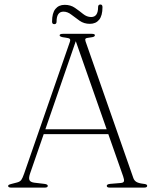

<svg xmlns="http://www.w3.org/2000/svg" viewBox="-20 -854 706 874"><path d="M197.5 -8Q197.5 0 183.5 0H31.5Q17 0 17 -7.5Q17 -10.5 20 -12.5Q23 -14.5 33 -17L58 -23.5Q71 -27 76.8 -34.8Q82.5 -42.5 90 -64L297.5 -662Q301.5 -672.5 297.8 -676.8Q294 -681 276.5 -683Q251.5 -685.5 251.5 -693Q251.5 -700 266 -700H398Q412 -700 412 -693.5Q412 -689.5 407.2 -687Q402.5 -684.5 388 -683Q372.5 -681.5 369.5 -678Q366.5 -674.5 369.5 -665.5L586.5 -45Q590.5 -32.5 600.5 -26.2Q610.5 -20 631 -17.5Q642.5 -16.5 646.2 -14.2Q650 -12 650 -8Q650 0 635.5 0H480Q466 0 466 -8Q466 -15.5 481.5 -17L529.5 -21Q542.5 -22 544.2 -29Q546 -36 540.5 -51.5L473 -243.5H179L117 -64.5Q110 -44 114 -34.5Q118 -25 135.5 -22.5L182 -17Q197.5 -15 197.5 -8ZM186.5 -265.5H465.5L325 -666.5ZM389 -745.5Q362.5 -745.5 342.5 -759.5Q322.5 -773.5 305 -787.2Q287.5 -801 269 -801Q237.5 -801 237.5 -755.5Q237.5 -744 227 -744Q217 -744 217 -755.5Q217 -794.5 232.2 -813.2Q247.5 -832 274.5 -832Q301.5 -832 321.2 -818.2Q341 -804.5 358.2 -790.5Q375.5 -776.5 395 -776.5Q426.5 -776.5 426.5 -821.5Q426.5 -833.5 437 -833.5Q446.5 -833.5 446.5 -821.5Q446.5 -782.5 431.2 -764Q416 -745.5 389 -745.5Z"/></svg>

Font: Fraunces 9pt S000 Thin
Style: Regular
Weight: 100
Version: Version 1.000; ttfautohint (v1.8.3)